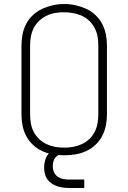

<svg xmlns="http://www.w3.org/2000/svg" viewBox="-20 -766 640 957"><path d="M300 8Q272 8 244.5 3.5Q217 -1 191.5 -12.5Q166 -24 145 -43.5Q124 -63 111 -87.5Q98 -112 92.5 -139.5Q87 -167 87 -195V-540Q87 -568 92.5 -595.5Q98 -623 111 -647.5Q124 -672 145 -691.5Q166 -711 191.5 -722.5Q217 -734 244.5 -740Q272 -746 300 -746Q328 -746 355.5 -740Q383 -734 408.5 -722.5Q434 -711 455 -691.5Q476 -672 489 -647.5Q502 -623 507.5 -595.5Q513 -568 513 -540V-195Q513 -167 507.5 -139.5Q502 -112 489 -87.5Q476 -63 455 -43.5Q434 -24 408.5 -12.5Q383 -1 355.5 3.5Q328 8 300 8ZM300 -30Q322 -30 344.5 -34Q367 -38 387.5 -47.5Q408 -57 424.5 -72.5Q441 -88 451.5 -108Q462 -128 466 -150.5Q470 -173 470 -195V-540Q470 -563 466 -585Q462 -607 451.5 -627Q441 -647 424 -663Q407 -679 386.5 -688Q366 -697 343 -701Q320 -705 298 -705Q275 -705 253 -701Q231 -697 211 -687Q191 -677 174.5 -661.5Q158 -646 148 -626Q138 -606 134 -584Q130 -562 130 -540V-195Q130 -173 134 -150.5Q138 -128 148.5 -108Q159 -88 175.5 -72.5Q192 -57 212.5 -47.5Q233 -38 255.5 -34Q278 -30 300 -30ZM400 171H325Q310 171 294.5 169Q279 167 264.5 162Q250 157 237.5 148.5Q225 140 216 127.5Q207 115 203.5 100Q200 85 200 69Q200 49 206 29.5Q212 10 226.5 -4Q241 -18 260.5 -24Q280 -30 300 -30V0Q288 0 276.5 4.5Q265 9 257 18Q249 27 246 39Q243 51 243 63Q243 78 249 92Q255 106 267.5 114.5Q280 123 295 126Q310 129 325 129H400Z"/></svg>

Font: Iosevka Curly XLtEx
Style: Regular
Weight: 200
Width: 7
Monospace: yes
Designer: Belleve Invis
Foundry: Belleve Invis
Version: Version 11.1.0; ttfautohint (v1.8.3)